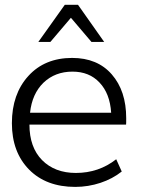

<svg xmlns="http://www.w3.org/2000/svg" viewBox="-20 -749 601 780"><path d="M102.1 -291C107.4 -342.3 126 -383.3 156.7 -413.1C188 -442.9 227.1 -458 274.4 -458C319.8 -458 356.4 -443.4 384.3 -413.6C412.6 -383.8 428.2 -343.3 431.6 -291ZM285.6 10.3C356 10.3 425.3 -12.7 474.6 -52.2L452.1 -102.1C404.8 -64.9 350.1 -46.4 288.1 -46.4C231 -46.4 185.1 -64 150.9 -98.6C116.7 -133.3 99.6 -181.6 99.6 -242.7H492.2C492.7 -246.1 492.7 -254.9 492.7 -269C492.7 -342.8 473.1 -402.3 434.1 -446.8C395.5 -491.2 341.8 -513.7 272.9 -513.7C199.2 -513.7 139.6 -489.3 95.2 -440.4C50.8 -391.6 28.3 -327.6 28.3 -248.5C28.3 -169.9 51.8 -107.4 98.1 -60.1C144.5 -13.2 207 10.3 285.6 10.3ZM184.6 -578.6 268.1 -676.8 351.6 -578.6H403.3L296.9 -729.5H243.2L135.7 -578.6Z"/></svg>

Font: Ride Light
Style: Regular
Weight: 300
Version: Version 3.000